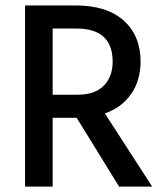

<svg xmlns="http://www.w3.org/2000/svg" viewBox="-20 -694 608 714"><path d="M175.8 -587.9H264.2Q398.9 -587.9 398.9 -464.8Q398.9 -409.2 366 -375.5Q333 -341.8 269 -341.8H175.8ZM422.9 0H545.9L370.1 -272Q432.1 -293.9 467 -343.5Q502 -393.1 502.9 -463.9Q502.9 -561 440.2 -617.4Q377.4 -673.8 261.2 -673.8H73.2V0H175.8V-255.9H265.1Z"/></svg>

Font: FAU Chimera Medium
Style: Regular
Weight: 500
Version: Version 1.002;hotconv 1.0.117;makeotfexe 2.5.65602